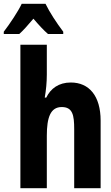

<svg xmlns="http://www.w3.org/2000/svg" viewBox="-68 -997 588 1017"><path d="M-48 -829V-817H34C54 -834 80 -864 109 -898C138 -864 163 -837 186 -817H267V-829C230 -878 195 -932 173 -977H47C29 -938 -17 -869 -48 -829ZM40 0H180V-278C180 -374 199 -430 259 -430C317 -430 325 -387 325 -313V0H465V-358C465 -489 404 -560 307 -560C243 -560 200 -528 177 -480H169C176 -519 180 -561 180 -602V-760H40Z"/></svg>

Font: Noto Sans Mono ExtraCondensed ExtraBold
Style: Regular
Weight: 800
Width: 2
Designer: Monotype Design Team
Foundry: Monotype Imaging Inc.
Version: Version 2.014